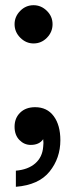

<svg xmlns="http://www.w3.org/2000/svg" viewBox="-20 -547 270 738"><path d="M36 -454Q36 -483 57.5 -505Q79 -527 109 -527Q138 -527 160 -505.5Q182 -484 182 -454Q182 -424 160.5 -402Q139 -380 109 -380Q80 -380 58 -402Q36 -424 36 -454ZM41 109Q88 105 115.5 81Q143 57 146 17Q148 3 146 -12Q131 10 98 10Q73 10 54.5 -9Q36 -28 36 -60Q36 -93 57.5 -114Q79 -135 115 -135Q161 -135 186.5 -100.5Q212 -66 212 -8Q212 61 170.5 112.5Q129 164 41 171Z"/></svg>

Font: Open Sauce Two SemiBold
Style: Regular
Weight: 600
Designer: Alfredo Marco Pradil
Foundry: Creative Sauce Fz LLC
Version: Version 1.477